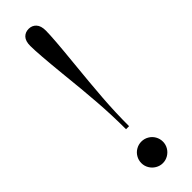

<svg xmlns="http://www.w3.org/2000/svg" viewBox="-271 -786 805 805"><g transform="rotate(-45 131.0 -384.0)"><path d="M176.3 -726.1Q176.3 -683.6 162.6 -547.9Q151.4 -436.5 145.5 -357.2Q139.6 -277.8 139.6 -195.8H121.6Q121.6 -278.3 115.5 -360.4Q109.4 -442.4 98.1 -547.9Q84.5 -683.6 84.5 -726.1Q84.5 -754.9 97.2 -768.6Q109.9 -782.2 130.4 -782.2Q150.4 -782.2 163.3 -768.3Q176.3 -754.4 176.3 -726.1ZM194.3 -49.8Q194.3 -32.7 185.8 -18.1Q177.2 -3.4 162.4 5.4Q147.5 14.2 130.4 14.2Q113.3 14.2 98.4 5.4Q83.5 -3.4 75 -18.1Q66.4 -32.7 66.4 -49.8Q66.4 -66.9 75 -81.8Q83.5 -96.7 98.4 -105.2Q113.3 -113.8 130.4 -113.8Q147.5 -113.8 162.4 -105.2Q177.2 -96.7 185.8 -81.8Q194.3 -66.9 194.3 -49.8Z"/></g></svg>

Font: TypoPRO Playfair Display SC
Style: Regular
Weight: 400
Designer: Claus Eggers Sørensen
Foundry: Claus Eggers Sørensen
Version: Version 1.004;PS 001.004;hotconv 1.0.70;makeotf.lib2.5.58329